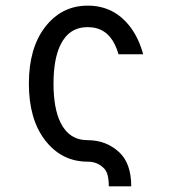

<svg xmlns="http://www.w3.org/2000/svg" viewBox="-20 -567 626 685"><path d="M448.2 97.7Q448.2 97.7 368.2 97.7Q368.2 51.8 352.1 34.7Q328.6 9.8 293 9.8Q198.7 9.8 139.6 -68.4Q83 -143.1 83 -268.6Q83 -394 139.6 -468.8Q198.7 -546.9 293 -546.9Q388.2 -546.9 446.3 -468.8Q475.6 -429.2 490.7 -373.5H402.8Q397.5 -392.1 390.1 -407.2Q359.9 -470.2 293 -470.2Q226.6 -470.2 195.8 -407.2Q170.9 -356 170.9 -268.6Q170.9 -181.2 195.8 -129.9Q226.6 -66.9 293 -66.9Q358.9 -66.9 405.3 -23.9Q448.2 16.1 448.2 97.7Z"/></svg>

Font: Consola Mono
Style: Book
Weight: 400
Monospace: yes
Version: Version 2.001